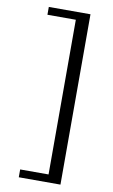

<svg xmlns="http://www.w3.org/2000/svg" viewBox="-101 -805 612 1039"><g transform="rotate(10 204.5 -285.0)"><path d="M80 -753H309V183H80V140H236V-710H80Z"/></g></svg>

Font: Tiro Tamil
Style: Regular
Weight: 400
Designer: Tamil: Fernando Mello & Fiona Ross. Latin: John Hudson.
Foundry: Tiro Typeworks Ltd.
Version: Version 1.52